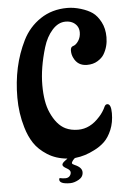

<svg xmlns="http://www.w3.org/2000/svg" viewBox="-58 -757 622 939"><g transform="rotate(-5 253.0 -287.5)"><path d="M196 118Q196 111 200 111H201Q213 114 226.5 114Q240 114 247.5 106Q255 98 255 87Q255 76 236.5 66Q218 56 218 47.5Q218 39 232 29L245 19Q189 14 147.5 -12.5Q106 -39 83.5 -73Q61 -107 48 -152Q27 -222 27 -299Q27 -376 42 -445Q57 -514 88 -576.5Q119 -639 176 -677Q233 -715 308 -715Q340 -715 374.5 -704.5Q409 -694 431 -678.5Q453 -663 470 -631Q487 -599 487 -556Q487 -510 465 -473Q455 -456 433 -442.5Q411 -429 381 -429Q335 -429 316 -470Q308 -486 308 -505Q308 -524 321 -527Q335 -531 347 -549Q359 -567 359 -591Q359 -610 349 -624Q330 -649 294 -649Q258 -649 228.5 -616Q199 -583 184 -533Q154 -433 154 -349Q154 -265 177 -214Q205 -151 248 -130Q275 -117 310 -117Q369 -117 416 -170Q436 -191 449 -220Q454 -229 462 -229Q481 -229 481 -183.5Q481 -138 466 -102Q451 -66 429 -45Q407 -24 378 -10Q332 14 285 19Q280 19 272.5 28.5Q265 38 265 43Q265 48 277 53Q313 68 313 91.5Q313 115 290.5 127.5Q268 140 248 140Q196 140 196 118Z"/></g></svg>

Font: Aladin
Style: Regular
Weight: 400
Designer: Angel Koziupa and Alejandro Paul
Foundry: Angel Koziupa and Alejandro Paul
Version: Version 1.000